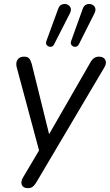

<svg xmlns="http://www.w3.org/2000/svg" viewBox="-20 -786 568 993"><path d="M124 187Q100 187 93 170.5Q86 154 99 132L182 -8L67 -436Q60 -461 70.5 -477Q81 -493 104 -493Q122 -493 130 -484.5Q138 -476 144 -456L234 -92L448 -464Q464 -493 492 -493Q516 -493 524.5 -476.5Q533 -460 520 -438L168 157Q159 172 149.5 179.5Q140 187 124 187ZM389 -559Q382 -545 370.5 -544Q359 -543 351 -551.5Q343 -560 348 -574L407 -738Q413 -757 426.5 -762.5Q440 -768 453 -763.5Q466 -759 471.5 -747Q477 -735 469 -718ZM261 -559Q255 -545 243 -544Q231 -543 223 -551.5Q215 -560 220 -574L280 -738Q286 -757 299.5 -762.5Q313 -768 326 -763.5Q339 -759 344.5 -747Q350 -735 342 -718Z"/></svg>

Font: Nunito
Style: Italic
Weight: 400
Italic angle: -9°
Designer: Vernon Adams
Foundry: Vernon Adams
Version: Version 3.601; ttfautohint (v1.8.2.53-6de2)